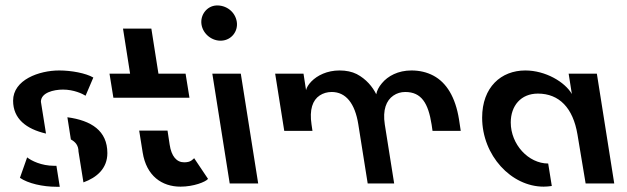

<svg xmlns="http://www.w3.org/2000/svg" viewBox="-20 -686 2346 718"><path d="M273.5 -119.5 292 -4C342 -22 381.5 -56 381.5 -113.5C381.5 -197 321.5 -235.5 232 -247.5L245 -164.5C262 -155.5 273.5 -142 273.5 -119.5ZM29 -309.5C29 -241.5 78.5 -203.5 152 -186.5L133 -305.5C133 -339.5 180.5 -351 215.5 -351C255.5 -351 288.5 -335.5 300 -328L329 -396C301 -412.5 246.5 -422.5 201.5 -422.5C126 -422.5 29 -387.5 29 -309.5ZM54.5 -21C85 0 139.5 12.5 192 12.5H203.5L191 -66H182C135 -66 97 -85 81.5 -97.5Z M389.5 -410.5 404 -320.5H688.5L674 -410.5H572.5L546 -579H440L466.5 -410.5ZM500.5 -197.5 513.5 -116C527.5 -28 585.5 12 655 12C704 12 748.5 -5.5 758 -17L706 -94.5C705 -93 701.5 -90 695.5 -85.5C689 -81 680 -79 668.5 -79C640.5 -79 621 -101.5 614.5 -145L606.5 -197.5Z M809 -534C845 -536 871 -568.5 865.5 -604.5C859.5 -642.5 825.5 -667.5 788.5 -665.5C754 -663.5 728 -630.5 733.5 -594.5C739 -558.5 773.5 -531.5 809 -534ZM774 -410.5 839 0H945.5L880.5 -410.5Z M1594 -220.5 1597.5 -196.5H1703L1696.5 -239.5C1683 -323.5 1649.5 -377 1601 -403C1576.5 -416 1549 -422.5 1518.5 -422.5C1469 -422.5 1430.5 -402 1408 -374.5C1396.5 -361 1389.5 -347 1387 -333.5C1373.5 -361 1349.5 -390.5 1314 -409C1296 -418 1274.5 -422.5 1249.5 -422.5C1203.5 -422.5 1166.5 -404 1144.5 -381.5C1133.5 -370 1127 -359.5 1124.5 -349L1115 -410.5H1009L1043 -196.5H1148.5L1145 -220.5C1136.5 -276 1149 -311.5 1175.5 -329C1188.5 -337.5 1203.5 -342 1220.5 -342C1273 -342 1307.5 -300 1320 -220.5L1355 0H1454L1419 -220.5C1410.5 -275 1424.5 -310.5 1451 -328.5C1464 -337.5 1479 -342 1495.5 -342C1556 -342 1581.5 -300 1594 -220.5Z M2139.5 -183 2170 0H2277L2212 -410.5H2106.5L2118.5 -334.5C2092.5 -379.5 2020 -422.5 1944.5 -422.5C1854 -422.5 1783 -360 1783 -246C1783 -104.5 1892 12 2013 12C2023.5 12 2033.5 11 2043.5 9.5L2030 -74.5C1956 -74.5 1890 -146 1890 -228C1890 -290.5 1928 -336 1991.5 -336C2071.5 -336 2123 -282 2139.5 -183Z"/></svg>

Font: Font.Observer
Style: Regular
Weight: 500
Italic angle: 9°
Version: Version 1.001;FEAKit 1.0